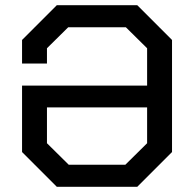

<svg xmlns="http://www.w3.org/2000/svg" viewBox="-20 -720 748 740"><path d="M65 -134V-390H547V-534L465 -615H243L161 -534V-475H65V-566L199 -700H509L643 -566V-134L509 0H199ZM463 -85 547 -168V-306H161V-168L245 -85Z"/></svg>

Font: Chakra Petch Medium
Style: Regular
Weight: 500
Designer: Katatrad Aksorn Co.,Ltd.
Foundry: Cadson Demak Co.,Ltd.
Version: Version 1.000; ttfautohint (v1.6)